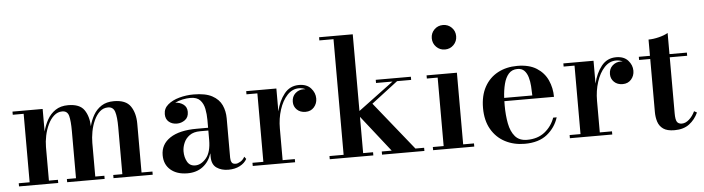

<svg xmlns="http://www.w3.org/2000/svg" viewBox="-47 -962 4310 1176"><g transform="rotate(-5 2108.0 -374.0)"><path d="M214.5 -460V-321Q224 -359 243 -393Q262 -427 293.5 -448.2Q325 -469.5 371.5 -469.5Q442.5 -469.5 470 -430Q497.5 -390.5 499.5 -329Q508.5 -365.5 527 -397.5Q545.5 -429.5 576.2 -449.5Q607 -469.5 652.5 -469.5Q726.5 -469.5 755.2 -427.2Q784 -385 784 -319.5V-19.5H851V0H610V-19.5H666V-308.5Q666 -371.5 656 -403Q646 -434.5 614 -434.5Q584.5 -434.5 563 -414.8Q541.5 -395 527.2 -363.2Q513 -331.5 506.2 -295.2Q499.5 -259 499.5 -226.5V-19.5H555.5V0H325V-19.5H381V-308.5Q381 -371.5 372.8 -403Q364.5 -434.5 332.5 -434.5Q304 -434.5 281.8 -414.8Q259.5 -395 244.5 -363.2Q229.5 -331.5 222 -295.2Q214.5 -259 214.5 -226.5V-19.5H270V0H29V-19.5H96V-440.5H29V-460Z M1064.5 10Q999.5 10 960.8 -23.2Q922 -56.5 922 -113.5Q922 -180.5 979.8 -218.8Q1037.5 -257 1144 -257H1214V-304.5Q1214 -340.5 1207.5 -373.5Q1201 -406.5 1181.2 -427.5Q1161.5 -448.5 1121.5 -448.5Q1099 -448.5 1073.2 -443.2Q1047.5 -438 1026.5 -427Q1054.5 -427 1076.5 -411Q1098.5 -395 1098.5 -365Q1098.5 -331.5 1076 -315.2Q1053.5 -299 1026.5 -299Q996.5 -299 976.8 -315.8Q957 -332.5 957 -363Q957 -398 984.5 -421.2Q1012 -444.5 1054.5 -456.2Q1097 -468 1142.5 -468Q1216 -468 1257.2 -445.5Q1298.5 -423 1315.5 -386Q1332.5 -349 1332.5 -304.5V-62Q1332.5 -45.5 1338.8 -34Q1345 -22.5 1363.5 -22.5Q1376 -22.5 1392.8 -32.5Q1409.5 -42.5 1419 -61L1430 -46.5Q1416 -21 1386.2 -5.5Q1356.5 10 1316 10Q1273 10 1243.5 -10.5Q1214 -31 1214 -78.5V-100Q1197.5 -48.5 1159 -19.2Q1120.5 10 1064.5 10ZM1116 -34Q1152 -34 1183 -70.2Q1214 -106.5 1214 -182.5V-240H1163.5Q1123 -240 1098.5 -222.2Q1074 -204.5 1062.8 -178Q1051.5 -151.5 1051.5 -126Q1051.5 -89.5 1067 -61.8Q1082.5 -34 1116 -34Z M1651.5 -460V-319.5Q1666 -382.5 1700.5 -426Q1735 -469.5 1791 -469.5Q1839 -469.5 1864.2 -441.2Q1889.5 -413 1889.5 -378Q1889.5 -347 1869.8 -324.5Q1850 -302 1817.5 -302Q1784.5 -302 1764.5 -321.5Q1744.5 -341 1744.5 -369.5Q1744.5 -402 1765.8 -421.5Q1787 -441 1817 -441Q1823.5 -441 1829.5 -440Q1811 -449.5 1789 -449.5Q1748 -449.5 1717 -416.2Q1686 -383 1668.8 -329.2Q1651.5 -275.5 1651.5 -214V-19.5H1726.5V0H1466V-19.5H1533V-440.5H1466V-460Z M1939.5 0V-19.5H2026.5V-730.5H1939.5V-750H2146.5V-278.5L2364 -440.5H2262.5V-460H2478.5V-440.5H2392L2229.5 -316L2468 -19.5H2521.5V0H2261V-19.5H2322L2146.5 -242.5V-19.5H2207.5V0Z M2701.5 -608Q2670 -608 2648.2 -630Q2626.5 -652 2626.5 -683.5Q2626.5 -715 2648.2 -736.8Q2670 -758.5 2701.5 -758.5Q2733 -758.5 2754.8 -736.8Q2776.5 -715 2776.5 -683.5Q2776.5 -652 2754.8 -630Q2733 -608 2701.5 -608ZM2761.5 -460V-19.5H2828V0H2575V-19.5H2641.5V-440.5H2575V-460Z M3138 10Q3071 10 3017.5 -18Q2964 -46 2933 -99.8Q2902 -153.5 2902 -230Q2902 -306.5 2931.5 -360Q2961 -413.5 3013.2 -441.5Q3065.5 -469.5 3133 -469.5Q3206 -469.5 3252 -440.2Q3298 -411 3319.5 -363.2Q3341 -315.5 3341 -261H3036Q3035.5 -249 3035.5 -236Q3035.5 -174.5 3045.2 -123.8Q3055 -73 3080.8 -43Q3106.5 -13 3154.5 -13Q3219.5 -13 3262.8 -47.2Q3306 -81.5 3325 -134.5H3346.5Q3327 -72.5 3275.8 -31.2Q3224.5 10 3138 10ZM3133 -450.5Q3099 -450.5 3078.8 -427.8Q3058.5 -405 3048.8 -366.5Q3039 -328 3036.5 -281H3209.5Q3209 -308.5 3207 -338.2Q3205 -368 3197.5 -393.5Q3190 -419 3174.8 -434.8Q3159.5 -450.5 3133 -450.5Z M3601.5 -460V-319.5Q3616 -382.5 3650.5 -426Q3685 -469.5 3741 -469.5Q3789 -469.5 3814.2 -441.2Q3839.5 -413 3839.5 -378Q3839.5 -347 3819.8 -324.5Q3800 -302 3767.5 -302Q3734.5 -302 3714.5 -321.5Q3694.5 -341 3694.5 -369.5Q3694.5 -402 3715.8 -421.5Q3737 -441 3767 -441Q3773.5 -441 3779.5 -440Q3761 -449.5 3739 -449.5Q3698 -449.5 3667 -416.2Q3636 -383 3618.8 -329.2Q3601.5 -275.5 3601.5 -214V-19.5H3676.5V0H3416V-19.5H3483V-440.5H3416V-460Z M4059 7Q4013.5 7 3989.8 -10Q3966 -27 3957.2 -54.8Q3948.5 -82.5 3948.5 -114.5V-440.5H3880V-460H3948.5V-560Q3978 -560 4012.2 -568.5Q4046.5 -577 4068.5 -590V-460H4175.5V-440.5H4068.5V-95.5Q4068.5 -58 4077.2 -43.8Q4086 -29.5 4107.5 -29.5Q4130 -29.5 4152 -49Q4174 -68.5 4188 -98.5L4205 -89Q4185.5 -46.5 4150.2 -19.8Q4115 7 4059 7Z"/></g></svg>

Font: Bodoni Moda SemiBold
Style: Regular
Weight: 600
Designer: Owen Earl
Foundry: indestructible type
Version: Version 2.005; ttfautohint (v1.8.4.7-5d5b)